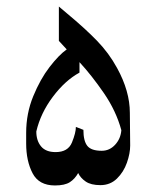

<svg xmlns="http://www.w3.org/2000/svg" viewBox="-20 -586 488 587"><path d="M378 -141Q378 -117 368 -88.5Q358 -60 337.5 -40Q317 -20 287 -20Q258 -20 242 -31Q226 -42 219 -57Q209 -39 193.5 -29Q178 -19 148 -19Q99 -19 79.5 -56.5Q60 -94 60 -147V-180Q60 -239 81.5 -291.5Q103 -344 131.5 -381Q160 -418 184 -435L160 -461V-566L186 -544Q239 -500 276 -462Q313 -424 338 -378Q377 -307 377 -241ZM351 -188Q335 -247 297.5 -301.5Q260 -356 223 -396V-364Q179 -340 141.5 -290Q104 -240 91 -184Q91 -156 105.5 -138.5Q120 -121 150 -121Q188 -121 200 -150.5Q212 -180 212 -198L235 -189Q235 -155 247 -140Q259 -125 291 -125Q315 -125 332 -143.5Q349 -162 351 -188Z"/></svg>

Font: Katibeh
Style: Regular
Weight: 400
Designer: Arabic design by Kourosh Beigpour, Latin design by Eduardo Tunni, engineering by Lasse Fister
Version: Version 1.000